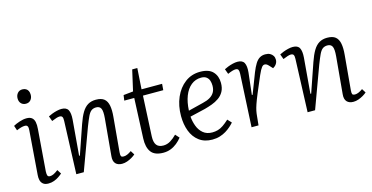

<svg xmlns="http://www.w3.org/2000/svg" viewBox="-76 -1110 2887 1489"><g transform="rotate(-15 1367.5 -365.0)"><path d="M124 -423Q126 -445 120.5 -455.5Q115 -466 99 -466Q85 -466 69 -461.5Q53 -457 32 -448L19 -487Q38 -498 69 -508.5Q100 -519 127 -519Q154 -519 169 -507Q184 -495 189 -472Q194 -449 191 -415L165 -82Q164 -58 168.5 -48Q173 -38 188 -38Q202 -38 217.5 -45.5Q233 -53 254 -69L275 -36Q264 -26 246.5 -14Q229 -2 207.5 6Q186 14 162 14Q134 14 119 1.5Q104 -11 99.5 -30.5Q95 -50 97 -71ZM100 -685Q100 -710 114.5 -727Q129 -744 153 -744Q170 -744 182 -737Q194 -730 200 -717.5Q206 -705 206 -687Q206 -663 192 -646Q178 -629 153 -629Q129 -629 114.5 -644.5Q100 -660 100 -685Z M862 -32Q851 -22 832.5 -11Q814 0 793.5 7Q773 14 753 14Q719 14 701 -5.5Q683 -25 687 -65L714 -362Q719 -418 708.5 -439.5Q698 -461 670 -461Q647 -461 631.5 -449.5Q616 -438 603 -410.5Q590 -383 571 -334L448 0H388L404 -424Q405 -446 399.5 -456Q394 -466 377 -466Q367 -466 351.5 -461Q336 -456 314 -447L299 -488Q310 -494 329 -501.5Q348 -509 369 -514Q390 -519 407 -519Q447 -519 460.5 -493.5Q474 -468 470 -417L446 -133L452 -132L532 -364Q551 -419 571.5 -453Q592 -487 619 -503Q646 -519 683 -519Q727 -519 749.5 -500.5Q772 -482 779 -445.5Q786 -409 781 -356L756 -78Q754 -56 758 -47Q762 -38 780 -38Q793 -38 808.5 -44.5Q824 -51 842 -64Z M901 -498 979 -506 1017 -673H1058L1047 -505H1212L1208 -455H1045L1029 -132Q1027 -85 1044 -62.5Q1061 -40 1099 -40Q1129 -40 1156 -56.5Q1183 -73 1207 -98L1235 -67Q1218 -45 1194.5 -26Q1171 -7 1143.5 3.5Q1116 14 1085 14Q1015 14 986.5 -24.5Q958 -63 961 -133L975 -455H895Z M1520 -519Q1590 -519 1622.5 -484Q1655 -449 1655 -394Q1655 -353 1639.5 -325Q1624 -297 1598 -279Q1572 -261 1542 -250Q1512 -239 1482 -231L1359 -202Q1362 -163 1376 -125.5Q1390 -88 1418.5 -64Q1447 -40 1492 -40Q1515 -40 1536.5 -46Q1558 -52 1580 -67Q1602 -82 1628 -106L1657 -75Q1645 -61 1627.5 -45.5Q1610 -30 1588 -16.5Q1566 -3 1538.5 5.5Q1511 14 1478 14Q1415 14 1372.5 -18Q1330 -50 1309.5 -104Q1289 -158 1289 -225Q1289 -308 1318 -374.5Q1347 -441 1399 -480Q1451 -519 1520 -519ZM1586 -391Q1586 -412 1580 -430.5Q1574 -449 1558.5 -461Q1543 -473 1516 -473Q1470 -473 1435.5 -445Q1401 -417 1381.5 -367Q1362 -317 1359 -250L1479 -280Q1514 -288 1537.5 -302Q1561 -316 1573.5 -337.5Q1586 -359 1586 -391Z M1817 -424Q1818 -444 1813 -455Q1808 -466 1790 -466Q1780 -466 1764.5 -461.5Q1749 -457 1727 -447L1712 -488Q1723 -494 1742 -501.5Q1761 -509 1782 -514Q1803 -519 1820 -519Q1860 -519 1873.5 -493.5Q1887 -468 1882 -417L1862 -241H1868L1931 -405Q1947 -445 1963 -470.5Q1979 -496 1998.5 -507.5Q2018 -519 2043 -519Q2066 -519 2081 -511Q2096 -503 2104.5 -489.5Q2113 -476 2113 -458Q2113 -439 2102.5 -423.5Q2092 -408 2075 -399L2052 -424Q2042 -435 2034.5 -439.5Q2027 -444 2018 -444Q2012 -444 2006.5 -441Q2001 -438 1995 -430.5Q1989 -423 1981.5 -409.5Q1974 -396 1964 -373Q1929 -292 1908.5 -242.5Q1888 -193 1878 -163.5Q1868 -134 1864 -114Q1860 -94 1858 -70L1851 0H1795Z M2719 -32Q2708 -22 2689.5 -11Q2671 0 2650.5 7Q2630 14 2610 14Q2576 14 2558 -5.5Q2540 -25 2544 -65L2571 -362Q2576 -418 2565.5 -439.5Q2555 -461 2527 -461Q2504 -461 2488.5 -449.5Q2473 -438 2460 -410.5Q2447 -383 2428 -334L2305 0H2245L2261 -424Q2262 -446 2256.5 -456Q2251 -466 2234 -466Q2224 -466 2208.5 -461Q2193 -456 2171 -447L2156 -488Q2167 -494 2186 -501.5Q2205 -509 2226 -514Q2247 -519 2264 -519Q2304 -519 2317.5 -493.5Q2331 -468 2327 -417L2303 -133L2309 -132L2389 -364Q2408 -419 2428.5 -453Q2449 -487 2476 -503Q2503 -519 2540 -519Q2584 -519 2606.5 -500.5Q2629 -482 2636 -445.5Q2643 -409 2638 -356L2613 -78Q2611 -56 2615 -47Q2619 -38 2637 -38Q2650 -38 2665.5 -44.5Q2681 -51 2699 -64Z"/></g></svg>

Font: Literata Light
Style: Italic
Weight: 300
Italic angle: -2°
Designer: Latin by Veronika Burian and Jose Scaglione. Greek by Irene Vlachou. Cyrillic by Vera Evstafieva
Foundry: TypeTogether
Version: Version 3.103;gftools[0.9.29]